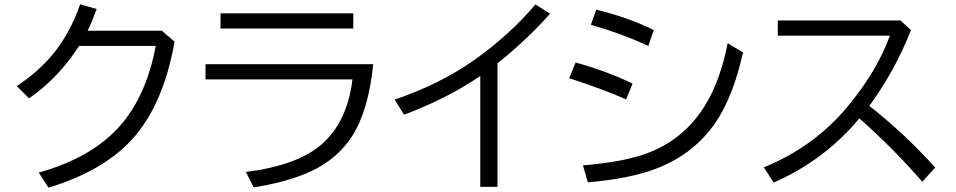

<svg xmlns="http://www.w3.org/2000/svg" viewBox="-20 -831 4451 894"><path d="M732.9 -688 793 -637.2Q739.7 -338.9 593.3 -180.2Q459.5 -34.7 206.1 43L160.2 -27.3Q406.7 -96.2 537.6 -243.7Q661.6 -383.8 705.1 -617.2H348.1Q252.4 -467.8 115.2 -373L58.1 -430.2Q155.8 -495.1 221.7 -573.2Q305.7 -673.3 353 -811L430.2 -789.1Q410.2 -733.4 388.2 -688Z M1006.8 -769H1625V-698.2H1006.8ZM937 -532.2H1717.8Q1696.3 -317.9 1620.6 -198.7Q1553.2 -93.3 1432.6 -35.6Q1323.7 16.1 1161.1 41.5L1125 -30.3Q1363.3 -60.5 1476.1 -157.7Q1597.2 -262.2 1621.1 -461.4H937Z M2216.3 39.1V-477.1Q2059.1 -370.6 1861.3 -296.9L1817.4 -367.2Q2030.8 -439.5 2191.4 -553.7Q2355.5 -670.9 2473.1 -810.1L2541.5 -767.1Q2432.6 -645 2296.4 -536.1V39.1Z M2998.5 -617.2Q2877 -673.8 2731.4 -715.8L2756.3 -786.1Q2906.7 -749.5 3024.4 -690.9ZM2895.5 -368.2Q2789.1 -415.5 2630.4 -466.8L2660.2 -540Q2806.2 -499.5 2925.3 -441.9ZM2694.3 -61Q2873.5 -75.7 2981.9 -113.3Q3166 -177.7 3267.1 -347.2Q3335 -460.4 3368.2 -629.9L3439.5 -586.9Q3395.5 -386.2 3314.5 -264.6Q3215.8 -117.2 3041 -47.9Q2918 0.5 2717.3 18.1Z M3601.6 -735.8H4172.9L4221.7 -690.9Q4147.9 -502.4 4027.8 -337.9Q4192.4 -209 4334.5 -50.8L4274.4 15.1Q4140.6 -139.2 3981.4 -279.8Q3818.4 -84 3582.5 19L3536.6 -51.8Q3772 -147.5 3929.2 -337.9Q4064.5 -501.5 4123.5 -665H3601.6Z"/></svg>

Font: BIZ UDPGothic
Style: Regular
Weight: 400
Designer: TypeBank Co., Ltd.
Foundry: Morisawa Inc.
Version: Version 1.051